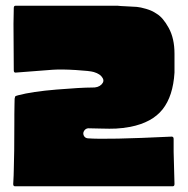

<svg xmlns="http://www.w3.org/2000/svg" viewBox="-20 -649 656 669"><path d="M434 -207Q406 -202 384.5 -201Q363 -200 333.5 -201Q304 -202 287 -202Q278 -201 273 -193Q268 -185 272 -176.5Q276 -168 286 -167Q351 -162 578 -173Q585 -173 585 -165Q585 -139 585 -120L588 -8Q588 0 582 0H32Q26 0 26 -8Q26 -8 26.5 -16.5Q27 -25 27.5 -37Q28 -49 28 -56Q30 -108 30 -226Q30 -233 30 -250Q30 -267 30.5 -284.5Q31 -302 31 -306Q31 -307 32 -308Q32 -310 32 -311Q32 -312 33 -313Q34 -314 36.5 -315Q39 -316 43 -317Q92 -330 177.5 -337Q263 -344 300 -344Q322 -343 333.5 -354.5Q345 -366 337 -378Q330 -391 307 -398Q294 -402 244.5 -405Q195 -408 164 -406Q159 -406 34 -396Q28 -396 28 -404Q27 -506 27 -566Q27 -584 28 -621Q28 -629 34 -629H390Q396 -628 420 -627Q444 -626 456.5 -625Q469 -624 489.5 -618Q510 -612 526 -601Q548 -588 568 -551.5Q588 -515 588 -462V-396Q583 -314 546.5 -268Q510 -222 434 -207Z"/></svg>

Font: Cubao Free 
Style: Regular
Weight: 400
Designer: Aaron Amar
Version: Version 001.001